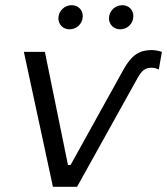

<svg xmlns="http://www.w3.org/2000/svg" viewBox="-20 -720 644 740"><path d="M510 -419C527 -449 540 -459 564 -459C573 -459 582 -457 592 -452L604 -520C592 -524 580 -527 564 -527C520 -527 488 -510 456 -452L252 -84H242L153 -520H72L184 0H277ZM248 -607C275 -607 299 -628 299 -658C299 -681 282 -700 256 -700C229 -700 205 -678 205 -649C205 -626 223 -607 248 -607ZM443 -607C470 -607 494 -628 494 -658C494 -681 477 -700 451 -700C424 -700 400 -678 400 -649C400 -626 418 -607 443 -607Z"/></svg>

Font: Fixel Display 20240404
Style: Italic
Weight: 400
Italic angle: -10°
Designer: AlfaBravo + MacPaw
Foundry: Kyrylo Tkachov, Marchela Mozhyna, Serhii Makarenko, Maria Weinstein, Zakhar Kryvoshyya
Version: Version 1.211;Glyphs 3.2 (3225)